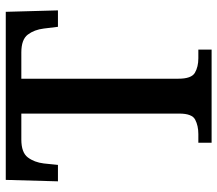

<svg xmlns="http://www.w3.org/2000/svg" viewBox="-64 -690 754 666"><g transform="rotate(-90 313.0 -357.0)"><path d="M151 0V-46H181Q210 -46 231 -57Q252 -68 252 -112V-660H162Q117 -660 100 -637.5Q83 -615 79 -582L74 -533H17L22 -714H605L610 -533H553L547 -582Q543 -615 526 -637.5Q509 -660 464 -660H373V-115Q373 -70 393.5 -58Q414 -46 444 -46H474V0Z"/></g></svg>

Font: Noto Nastaliq Urdu Medium
Style: Regular
Weight: 500
Designer: Monotype Design Team (Patrick Giasson: type design, Kamal Mansour: OpenType code, Glenda Bellarosa). Updated by Simon Co
Foundry: Monotype Imaging Inc., Simon Cozens
Version: Version 3.007